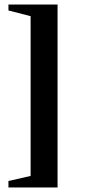

<svg xmlns="http://www.w3.org/2000/svg" viewBox="-20 -713 374 843"><path d="M17.1 110V81.6L114.4 59.6V-642L17.1 -667.1V-693H232.7V110Z"/></svg>

Font: Ancizar Serif Light
Style: Regular
Weight: 300
Designer: Cesar Puertas, Viviana Monsalve, Julian Moncada, Julian Prieto, Jose Castro, Felipe Aragon, Mariel Hernandez, Sara Alarc
Version: Version 8.100